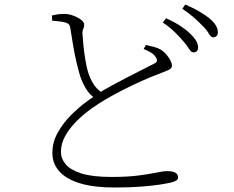

<svg xmlns="http://www.w3.org/2000/svg" viewBox="-20 -802 1040 854"><path d="M794 -620Q778 -639 756.5 -660Q735 -681 704 -702L719 -721Q756 -704 782.5 -686.5Q809 -669 825 -653Q845 -634 853 -619.5Q861 -605 861 -591Q861 -580 855.5 -574.5Q850 -569 841 -569Q830 -569 820.5 -585Q811 -601 794 -620ZM881 -687Q862 -707 842.5 -724Q823 -741 791 -763L804 -782Q841 -766 868 -750Q895 -734 912 -720Q932 -703 940.5 -688Q949 -673 949 -659Q949 -647 943 -641.5Q937 -636 928 -636Q918 -636 908.5 -653Q899 -670 881 -687ZM619 -584 629 -602Q647 -598 664 -593.5Q681 -589 692 -583Q709 -573 721 -558.5Q733 -544 739 -531Q745 -518 745 -510Q745 -497 727 -489.5Q709 -482 681 -471Q653 -461 610.5 -442Q568 -423 525 -401Q482 -379 450 -360Q422 -344 387.5 -319.5Q353 -295 322 -264.5Q291 -234 271 -199Q251 -164 251 -126Q251 -97 272 -71.5Q293 -46 342 -30.5Q391 -15 476 -15Q548 -15 597 -21.5Q646 -28 677 -34.5Q708 -41 724 -41Q737 -41 748 -38.5Q759 -36 765.5 -29.5Q772 -23 772 -12Q772 -4 763 1.5Q754 7 740 10Q723 14 691 19Q659 24 608.5 28Q558 32 487 32Q399 32 338 14Q277 -4 245 -38.5Q213 -73 213 -122Q213 -170 237 -212.5Q261 -255 296 -290Q331 -325 364.5 -349.5Q398 -374 416 -386Q443 -403 478 -422Q513 -441 548 -459Q583 -477 612.5 -492Q642 -507 660 -516Q674 -522 677 -528Q680 -534 675 -544Q668 -558 652.5 -567.5Q637 -577 619 -584ZM211 -733Q231 -738 243 -739Q255 -740 267 -740Q286 -740 306 -732.5Q326 -725 340 -714.5Q354 -704 354 -694Q355 -682 350.5 -674Q346 -666 347 -649Q348 -630 351 -600.5Q354 -571 359 -540Q364 -509 370 -487Q379 -456 394.5 -430Q410 -404 439 -387L404 -364Q378 -381 361.5 -409Q345 -437 336 -465Q328 -492 320 -526Q312 -560 305.5 -598.5Q299 -637 293 -675Q292 -686 287 -692.5Q282 -699 267 -703Q254 -706 238 -707.5Q222 -709 212 -710Z"/></svg>

Font: Noto Serif TC
Style: Regular
Weight: 200
Designer: Ryoko NISHIZUKA 西塚涼子 (kana & ideographs); Frank Grießhammer (Latin, Greek & Cyrillic); Wenlong ZHANG 张文龙 (bopomofo); San
Foundry: Adobe
Version: Version 2.001;hotconv 1.1.0;makeotfexe 2.6.0